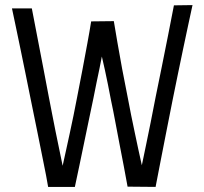

<svg xmlns="http://www.w3.org/2000/svg" viewBox="-20 -734 803 754"><path d="M274 0H169Q162 -42 150.5 -97.5Q139 -153 126.5 -217Q114 -281 100 -347Q90 -397 80 -446Q70 -495 60.5 -541Q51 -587 42.5 -627.5Q34 -668 27 -701H105Q117 -640 128 -581.5Q139 -523 150 -467.5Q161 -412 171 -357Q178 -322 184.5 -287.5Q191 -253 198 -219Q205 -185 212 -151Q219 -117 226 -83Q232 -110 239 -142Q246 -174 253.5 -208.5Q261 -243 268.5 -279.5Q276 -316 283 -353Q294 -408 304 -461.5Q314 -515 323 -563.5Q332 -612 338 -650L427 -651Q433 -616 441 -568Q449 -520 459.5 -464.5Q470 -409 482 -349Q488 -316 495 -282Q502 -248 509 -214.5Q516 -181 523 -148.5Q530 -116 537 -85Q544 -120 553 -162Q562 -204 571.5 -252.5Q581 -301 591 -352Q603 -411 615.5 -472.5Q628 -534 640 -595Q652 -656 663 -713L736 -714Q728 -677 718.5 -633Q709 -589 699 -541Q689 -493 678.5 -442.5Q668 -392 658 -342Q645 -276 632.5 -213Q620 -150 609.5 -95.5Q599 -41 591 0L481 -1Q474 -40 466 -82Q458 -124 449.5 -167.5Q441 -211 433 -254.5Q425 -298 416 -340Q410 -372 404 -401.5Q398 -431 392 -459Q386 -487 380 -512Q376 -490 370.5 -464Q365 -438 359 -409Q353 -380 347 -349Q338 -307 329 -263Q320 -219 310.5 -174Q301 -129 292 -85Q283 -41 274 0Z"/></svg>

Font: Truculenta
Style: Regular
Weight: 400
Designer: Ivan Castro, Eva Sanz & Omnibus-Type Team
Foundry: Omnibus-Type
Version: Version 1.002